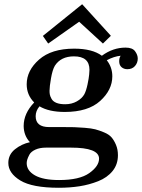

<svg xmlns="http://www.w3.org/2000/svg" viewBox="-20 -678 665 899"><path d="M19 85Q19 45.9 50 21Q81.1 -3.9 120.1 -12.2Q91.3 -43 90.8 -87.9Q90.8 -147 140.1 -198.2Q105 -233.4 105 -283.2Q105 -348.1 163.1 -399.2Q221.2 -450.2 327.1 -450.2Q412.1 -450.2 457 -417Q508.8 -455.1 567.9 -455.1Q600.1 -455.1 612.5 -438Q625 -420.9 625 -403.8Q625 -383.8 612.1 -368.9Q599.1 -354 576.2 -354Q560.1 -354 549.1 -363.5Q538.1 -373 538.1 -391.1Q538.1 -407.2 544.9 -417Q514.2 -414.1 480 -396Q505.9 -362.8 505.9 -320.8Q505.9 -256.8 449 -205.3Q392.1 -153.8 283.2 -153.8Q209 -153.8 165 -180.2Q147 -159.2 147 -133.8Q147 -83 210 -83H275.9Q310.1 -83 327.6 -82.5Q345.2 -82 376.7 -79.6Q408.2 -77.1 426 -72.5Q443.8 -67.9 467 -58.3Q490.2 -48.8 502.2 -34.9Q514.2 -21 523.2 0.5Q532.2 22 532.2 48.8Q532.2 91.8 507.1 122.8Q481.9 153.8 439.9 170.4Q397.9 187 352.5 194.1Q307.1 201.2 255.9 201.2Q130.9 201.2 75 167Q19 132.8 19 85ZM105 85.9Q105 121.1 143.6 143.1Q182.1 165 256.8 165Q352.1 165 397.9 132.6Q443.8 100.1 443.8 64.9Q443.8 13.2 312 13.2H195.8Q166 13.2 145.5 22.7Q125 32.2 117.4 46.6Q109.9 61 107.4 70.1Q105 79.1 105 85.9ZM180.7 -509.8 364.7 -658.2 498.5 -511.2V-509.8L461.9 -474.1L350.6 -576.2L205.6 -474.1ZM211.9 -252.9Q211.9 -243.2 213.4 -235.1Q214.8 -227.1 221.4 -215.1Q228 -203.1 243.9 -196.5Q259.8 -189.9 285.2 -189.9Q315.9 -189.9 339.8 -203.4Q363.8 -216.8 375 -236.8Q383.8 -253.9 389.9 -283Q396 -312 397.5 -329.1Q398.9 -346.2 398.9 -351.1Q398.9 -414.1 326.2 -414.1Q265.1 -414.1 236.8 -370.1Q225.6 -351.1 218.8 -311.5Q211.9 -272 211.9 -252.9Z"/></svg>

Font: CMU Serif Extra
Style: BoldSlanted
Weight: 700
Italic angle: -9.46001°
Version: Version 0.7.0